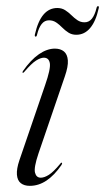

<svg xmlns="http://www.w3.org/2000/svg" viewBox="-20 -596 341 624"><path d="M112.5 -18.5Q98 -18.5 93.8 -34.8Q89.5 -51 105 -97L190.5 -347Q202 -380 200.5 -399.8Q199 -419.5 187.8 -428.8Q176.5 -438 158.5 -438Q133 -438 106.5 -419.8Q80 -401.5 54.5 -365Q53.5 -363 53.2 -361.8Q53 -360.5 53.5 -359.5Q55 -359 56.2 -359.8Q57.5 -360.5 59 -362.5Q82.5 -390 97.2 -399.2Q112 -408.5 122.5 -408.5Q139 -408.5 142 -390.2Q145 -372 126.5 -319L43 -75Q33.5 -47 35 -28.2Q36.5 -9.5 47.5 -0.8Q58.5 8 77 8Q105.5 8 131.2 -9.2Q157 -26.5 180 -60Q181.5 -63 181.8 -64.8Q182 -66.5 181 -67Q179.5 -67.5 178.2 -66.8Q177 -66 175.5 -63.5Q153.5 -37 138.8 -27.8Q124 -18.5 112.5 -18.5ZM227.9 -483Q213.5 -483 202.5 -490Q191.5 -497 182.2 -506.5Q173 -516 162.7 -523Q152.3 -530 139.3 -530Q124.9 -530 115.4 -518Q106 -506 100.6 -484Q99.2 -477 96.1 -477Q92 -477 93.4 -484Q103.3 -527.5 121.5 -548.8Q139.7 -570 166.3 -570Q180.7 -570 191.7 -563Q202.7 -556 211.9 -546.8Q221.2 -537.5 231.5 -530.5Q241.9 -523.5 254.9 -523.5Q269.3 -523.5 278.8 -535.5Q288.2 -547.5 293.6 -569.5Q295 -576 298.6 -576Q302.6 -576 300.8 -569Q291.4 -526.5 272.9 -504.8Q254.5 -483 227.9 -483Z"/></svg>

Font: Fraunces 120pt Light
Style: Italic
Weight: 300
Italic angle: -16°
Version: Version 1.000;[b76b70a41]